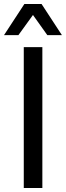

<svg xmlns="http://www.w3.org/2000/svg" viewBox="-26 -941 330 961"><path d="M93 0V-705H186V0ZM-6 -765 96 -921H182L284 -765H211L139 -866L66 -765Z"/></svg>

Font: Nunito Sans 7pt Condensed Medium
Style: Regular
Weight: 500
Width: 3
Designer: Vernon Adams
Foundry: Vernon Adams
Version: Version 3.101;gftools[0.9.27]